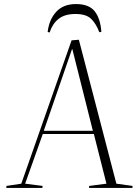

<svg xmlns="http://www.w3.org/2000/svg" viewBox="-20 -927 684 947"><path d="M369 -731 554 -21 634 -10 633 0H419L420 -10L505 -21L443 -266H191L104 -21L190 -10L189 0H11L12 -10L85 -21L333 -728ZM196 -282H438L337 -684H335ZM470 -768Q453 -812 428.5 -835Q404 -858 352 -858Q299 -858 268.5 -833.5Q238 -809 225 -767L215 -769Q222 -830 257 -868.5Q292 -907 355 -907Q418 -907 446.5 -872Q475 -837 480 -770Z"/></svg>

Font: Literata 72pt ExtraLight
Style: Italic
Weight: 200
Italic angle: -2°
Designer: Latin by Veronika Burian and Jose Scaglione. Greek by Irene Vlachou. Cyrillic by Vera Evstafieva
Foundry: TypeTogether
Version: Version 3.002